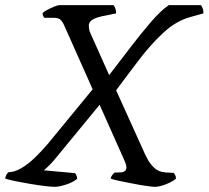

<svg xmlns="http://www.w3.org/2000/svg" viewBox="-55 -724 808 744"><path d="M157 0Q145 0 120 -3Q95 -6 64.5 -11Q34 -16 7 -21.5Q-20 -27 -35 -32Q-34 -40 -29.5 -48Q-25 -56 -20 -57Q1 -57 27 -72Q53 -87 79 -112Q105 -137 129 -165L304 -378L194 -625Q187 -641 179 -648Q171 -655 152 -655H117Q115 -657 112.5 -662Q110 -667 110 -673Q115 -679 128.5 -686Q142 -693 155.5 -698.5Q169 -704 175 -704H385Q388 -701 391.5 -692.5Q395 -684 395 -672L340 -661Q321 -657 306.5 -649.5Q292 -642 289 -628Q289 -623 290 -613.5Q291 -604 296 -594L368 -433Q409 -486 450.5 -540.5Q492 -595 530.5 -639.5Q569 -684 599 -704H724Q727 -700 730.5 -691Q734 -682 733 -672L686 -659Q629 -644 580 -599Q531 -554 485.5 -494.5Q440 -435 395 -374L500 -142Q507 -125 517.5 -106Q528 -87 544 -72.5Q560 -58 585 -56L618 -54Q621 -51 624 -45Q627 -39 627 -32Q614 -20 588 -10Q562 0 545 0Q536 0 512 -3.5Q488 -7 460 -12.5Q432 -18 407.5 -23Q383 -28 374 -32Q375 -39 379.5 -45Q384 -51 388 -55L410 -56Q435 -56 435 -76Q435 -79 433.5 -85Q432 -91 429 -98L331 -318L155 -104Q145 -92 133 -80.5Q121 -69 115 -64L236 -53Q239 -49 241.5 -43.5Q244 -38 244 -31Q227 -17 200 -8.5Q173 0 157 0Z"/></svg>

Font: Texturina 72pt 72pt Regular
Style: Italic
Weight: 400
Italic angle: -11°
Designer: Guillermo Torres Carreño
Foundry: Omnibus-Type
Version: Version 1.002; ttfautohint (v1.8.3)